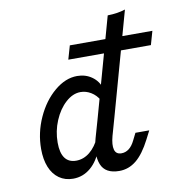

<svg xmlns="http://www.w3.org/2000/svg" viewBox="-75 -700 738 783"><g transform="rotate(-10 294.5 -309.0)"><path d="M58.1 -130.6Q58.1 -197.6 86.3 -259.7Q114.5 -321.8 160.1 -360.1Q205.6 -398.4 254 -398.4Q288.7 -398.4 314.9 -379.8Q341.1 -361.3 350 -330.6L333.1 -283.9Q320.2 -306.5 299.6 -319Q279 -331.5 256.5 -331.5Q224.2 -331.5 194.8 -304.8Q165.3 -278.2 147.2 -235.1Q129 -191.9 129 -144.4Q129 -101.6 144.8 -80.2Q160.5 -58.9 191.1 -58.9Q221.8 -58.9 247.6 -79.8Q273.4 -100.8 291.1 -139.5L288.7 -92.7Q271 -42.7 239.1 -15.7Q207.3 11.3 166.1 11.3Q133.1 11.3 108.5 -6Q83.9 -23.4 71 -55.2Q58.1 -87.1 58.1 -130.6ZM493.5 -631.5 375 -206.5H304.8L420.2 -620.2Q462.1 -621 493.5 -631.5ZM378.2 -56.5Q395.2 -56.5 409.3 -67.3Q423.4 -78.2 433.9 -100L448.4 -129H505.6L487.9 -94.4Q458.9 -37.9 427.4 -12.5Q396 12.9 357.3 12.9Q299.2 12.9 282.7 -28.6Q266.1 -70.2 284.7 -136.3L304.8 -206.5H375L354 -132.3Q344.4 -96.8 350 -76.6Q355.6 -56.5 378.2 -56.5ZM246.8 -526.6H588.7L572.6 -470.2H230.6Z"/></g></svg>

Font: Playfair Micro SmCond SmLight
Style: Italic
Weight: 360
Width: 4
Italic angle: -15.6°
Designer: Claus Eggers Sørensen
Foundry: Claus Eggers Sørensen
Version: Version 2.203;Glyphs 3.3 (3326)